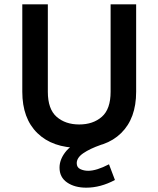

<svg xmlns="http://www.w3.org/2000/svg" viewBox="-20 -669 730 887"><path d="M83 -649H201V-245Q201 -165 241.5 -129.5Q282 -94 346 -94Q410 -94 450.5 -129.5Q491 -165 491 -245V-649H609V-245Q609 -122 539.5 -54Q470 14 346 14Q222.5 14 152.8 -54Q83 -122 83 -245ZM511 162.5Q444.5 198 378.5 198Q325 198 290 174Q255 150 255 105.5Q255 69.5 280.8 35.2Q306.5 1 356.5 -19.5L446.5 0Q395 18 364.8 38.8Q334.5 59.5 334.5 85Q334.5 104.5 351 112.2Q367.5 120 387.5 120Q426 120 483.5 90Z"/></svg>

Font: Karla
Style: Bold
Weight: 700
Designer: Jonathan Pinhorn
Version: Version 2.004; ttfautohint (v1.8.4.7-5d5b);gftools[0.9.33]